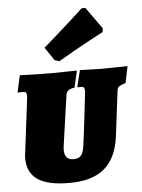

<svg xmlns="http://www.w3.org/2000/svg" viewBox="-55 -835 657 888"><g transform="rotate(-5 273.0 -391.0)"><path d="M445 -673 447 -690 375 -791H358C358 -791 265 -705 171 -624L212 -563L234 -556C337 -617 445 -673 445 -673ZM220 -167 252 -391C254 -415 266 -425 293 -428L311 -506C311 -506 229 -504 198 -504C129 -504 46 -507 46 -507L29 -431L30 -428C30 -428 45 -429 53 -429C66 -429 71 -426 71 -409C71 -403 70 -396 69 -387L40 -153C38 -142 37 -132 37 -122C38 -32 100 9 231 9C373 9 446 -53 464 -186L490 -397C492 -413 497 -418 530 -429L546 -506C546 -506 475 -504 422 -504C393 -504 325 -507 325 -507L306 -431L309 -428C309 -428 317 -429 324 -429C335 -429 340 -424 340 -409C340 -403 339 -396 338 -387C338 -387 317 -203 310 -156C304 -113 291 -99 259 -99C231 -99 218 -115 218 -148C218 -151 219 -161 220 -167Z"/></g></svg>

Font: Alegreya SC Black
Style: Italic
Weight: 900
Italic angle: -7°
Designer: Juan Pablo del Peral
Foundry: Huerta Tipografica
Version: Version 2.007;PS 002.007;hotconv 1.0.88;makeotf.lib2.5.64775